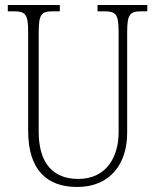

<svg xmlns="http://www.w3.org/2000/svg" viewBox="-20 -734 618 764"><path d="M287 10C421 10 486 -85 486 -205V-605C486 -679 497 -689 545 -689H566V-714H368V-689H393C441 -689 452 -679 452 -606V-207C452 -113 406 -22 291 -22C196 -22 134 -79 134 -210V-605C134 -679 145 -689 193 -689H218V-714H11V-689H33C81 -689 92 -679 92 -607V-214C92 -54 170 10 287 10Z"/></svg>

Font: Noto Serif Hebrew Condensed ExtraLight
Style: Regular
Weight: 200
Width: 3
Designer: Monotype Design Team
Foundry: Monotype Imaging Inc.
Version: Version 2.004